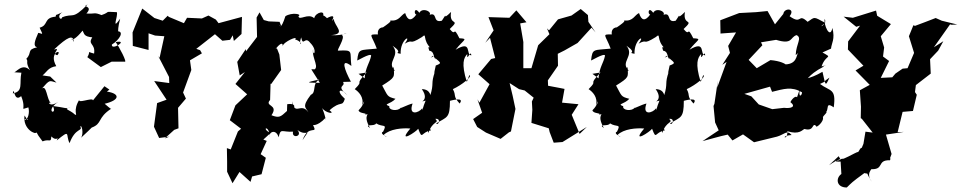

<svg xmlns="http://www.w3.org/2000/svg" viewBox="-20 -597 4273 853"><path d="M203 -257 169 -262C187 -276 194 -298 230 -303C194 -366 260 -381 235 -352C204 -356 256 -387 220 -377C281 -434 306 -445 308 -410C293 -450 286 -386 347 -461C355 -447 351 -435 390 -431C368 -397 405 -405 398 -359C361 -368 386 -372 368 -343L428 -299L476 -323H533C549 -315 507 -393 494 -410C555 -422 473 -369 477 -399C511 -420 533 -458 502 -458C515 -434 494 -443 514 -514C473 -457 506 -526 499 -543C437 -546 475 -545 431 -530C397 -544 403 -534 364 -537C397 -573 339 -565 369 -577C299 -506 307 -541 256 -520C252 -502 228 -526 258 -543C213 -521 234 -538 227 -523C172 -518 197 -485 156 -474C174 -436 169 -448 150 -451C134 -415 126 -391 145 -387C97 -376 124 -363 97 -336C108 -320 91 -325 113 -285C78 -321 48 -270 41 -276L75 -274C65 -226 85 -191 37 -182C44 -221 39 -139 74 -170C100 -107 63 -108 106 -120C112 -100 107 -66 88 -63C106 -85 114 -41 89 -84C80 -21 142 3 140 -9C152 0 133 -16 169 31C202 18 206 40 208 9C236 37 242 -1 232 27C296 -25 270 1 289 39C315 -31 348 -13 337 -34C341 -47 354 -6 340 15C380 -21 432 -75 387 -30C436 -48 411 -73 474 -114C474 -114 479 -106 445 -136C516 -153 512 -182 455 -190L466 -199L444 -214L393 -151C393 -167 315 -131 335 -158C299 -104 329 -80 313 -88C289 -111 257 -112 294 -120C272 -112 272 -119 215 -126C237 -82 174 -100 239 -145C197 -115 189 -152 208 -137C187 -150 188 -230 163 -200C204 -247 198 -238 231 -230Z M1019 -415 1053 -446 1055 -522 951 -494 939 -510 906 -528 877 -515 811 -518 797 -494 730 -522 725 -527 703 -505 666 -517 612 -559 569 -453 570 -393 640 -375V-449L669 -439L710 -436L689 -340L683 -348L731 -255L732 -228L665 -237L720 -154L678 -139L668 -64L664 -34L687 16L733 10L712 18L754 -20L773 -27L771 -118L806 -159L791 -191L789 -174L830 -286L824 -329L877 -360L869 -374L852 -380L935 -445L968 -416L1002 -420L1014 -440Z M1231 -477 1222 -500 1174 -502 1152 -508 1133 -542 1120 -519 1122 -433 1073 -369 1072 -379 1034 -322 1045 -262 1068 -277 1026 -224 1078 -178 1026 -129 1001 -63 1051 -25 1037 -13 1005 67 988 61 989 121V166L1013 217L1044 167L1093 211L1100 187L1142 177L1161 104L1138 88L1165 29L1150 23L1182 -6C1136 -28 1178 -45 1178 12C1172 -10 1206 -27 1218 13C1227 -30 1231 -9 1282 -12C1274 20 1327 10 1301 -20C1345 15 1364 -37 1324 26C1351 -49 1394 5 1371 -41C1365 -45 1385 -29 1428 -75C1418 -64 1438 -50 1411 -118C1422 -96 1474 -86 1444 -107C1495 -153 1500 -119 1512 -158C1468 -198 1495 -208 1524 -173C1468 -220 1518 -210 1504 -233L1539 -234C1511 -286 1490 -343 1541 -304C1533 -369 1553 -376 1483 -372C1471 -369 1519 -433 1498 -442C1544 -461 1507 -436 1451 -441C1521 -446 1464 -482 1463 -513C1436 -482 1492 -549 1430 -515C1461 -486 1407 -551 1412 -520C1432 -555 1381 -543 1376 -516C1349 -541 1309 -503 1306 -525C1324 -535 1276 -543 1248 -525C1227 -460 1222 -485 1222 -485ZM1255 -104C1226 -77 1220 -72 1186 -85C1220 -134 1153 -123 1180 -153L1182 -225L1185 -224L1229 -286L1221 -355L1210 -383C1190 -363 1238 -427 1236 -392C1238 -411 1308 -441 1291 -422C1338 -407 1300 -380 1318 -431C1327 -387 1334 -439 1358 -407C1396 -369 1367 -339 1371 -380C1363 -337 1407 -293 1367 -284C1374 -287 1389 -291 1363 -289L1401 -229C1342 -230 1333 -229 1399 -244C1365 -227 1387 -186 1361 -176C1318 -120 1340 -119 1350 -98C1318 -145 1289 -79 1279 -147C1278 -93 1310 -143 1256 -134Z M1573 -269 1609 -275C1547 -210 1603 -248 1556 -201C1571 -191 1600 -166 1588 -126C1605 -169 1600 -133 1573 -107C1576 -91 1614 -96 1602 -88C1633 -92 1586 -93 1624 -28C1594 -49 1645 -33 1651 -49C1680 -30 1702 -50 1682 -12C1658 -3 1726 25 1684 3C1712 -25 1769 -29 1803 -26C1742 46 1831 -13 1838 -25C1858 28 1849 -10 1895 -18C1881 -34 1873 -53 1883 -6C1902 -63 1934 -48 1914 -69C1943 -72 1926 -36 1918 -49C1966 -78 1979 -71 1979 -149C1979 -149 2047 -169 2022 -137C1990 -173 2009 -169 1992 -201C2033 -220 2081 -259 2065 -263L2054 -233C2028 -316 2041 -341 2056 -357C2053 -318 2071 -380 2074 -351C2047 -353 2080 -421 2004 -376C2039 -421 2063 -425 2021 -427C1991 -488 2008 -430 1978 -468C2030 -517 1973 -479 1984 -544C1937 -497 1976 -556 1943 -505C1895 -492 1933 -558 1872 -523C1921 -534 1859 -571 1843 -540C1820 -572 1818 -531 1830 -533C1808 -502 1791 -504 1780 -539C1761 -531 1754 -502 1716 -506C1705 -500 1737 -513 1675 -471C1704 -476 1653 -485 1659 -444C1612 -445 1631 -443 1654 -381C1578 -373 1573 -383 1567 -329C1562 -323 1626 -364 1629 -350C1622 -315 1604 -300 1600 -249ZM1908 -269 1913 -280C1892 -222 1910 -231 1891 -171C1894 -159 1897 -201 1854 -201C1894 -145 1829 -141 1871 -150C1846 -91 1861 -87 1856 -116C1841 -95 1793 -81 1813 -137C1797 -135 1729 -101 1764 -120C1744 -99 1704 -109 1710 -125C1680 -136 1714 -133 1737 -158C1698 -168 1704 -170 1678 -217C1737 -254 1732 -254 1729 -298L1714 -291C1729 -283 1714 -274 1734 -284C1694 -322 1762 -348 1724 -394C1779 -356 1721 -366 1760 -358C1757 -422 1813 -449 1778 -403C1821 -427 1791 -393 1854 -432C1880 -454 1853 -422 1896 -380C1905 -371 1874 -408 1887 -372C1910 -368 1903 -348 1915 -333C1910 -366 1877 -320 1902 -349C1933 -320 1950 -318 1916 -306Z M2311 -195 2351 -163 2343 -146 2345 -109 2341 -51 2418 -27 2422 -10 2440 37 2479 34 2587 -33 2555 -2 2520 -87 2550 -134 2477 -141 2488 -202 2468 -206 2415 -216 2414 -240 2459 -305 2458 -358 2488 -373 2546 -406 2608 -474 2626 -453 2594 -500 2592 -530 2560 -557 2519 -528 2459 -511 2419 -462 2410 -471 2421 -445 2371 -396 2341 -294H2305V-410L2307 -399L2291 -493L2319 -498L2274 -551L2243 -518L2150 -521L2173 -462L2136 -407L2157 -429L2180 -339L2162 -335L2105 -267C2121 -252 2139 -238 2155 -223L2110 -141L2101 -156L2122 -96L2082 -68L2100 -33L2139 -8L2204 20L2241 -9L2250 -13L2270 -113C2262 -152 2254 -190 2244 -228L2286 -201Z M2612 -269 2648 -275C2586 -210 2642 -248 2595 -201C2610 -191 2639 -166 2627 -126C2644 -169 2639 -133 2612 -107C2615 -91 2653 -96 2641 -88C2672 -92 2625 -93 2663 -28C2633 -49 2684 -33 2690 -49C2719 -30 2741 -50 2721 -12C2697 -3 2765 25 2723 3C2751 -25 2808 -29 2842 -26C2781 46 2870 -13 2877 -25C2897 28 2888 -10 2934 -18C2920 -34 2912 -53 2922 -6C2941 -63 2973 -48 2953 -69C2982 -72 2965 -36 2957 -49C3005 -78 3018 -71 3018 -149C3018 -149 3086 -169 3061 -137C3029 -173 3048 -169 3031 -201C3072 -220 3120 -259 3104 -263L3093 -233C3067 -316 3080 -341 3095 -357C3092 -318 3110 -380 3113 -351C3086 -353 3119 -421 3043 -376C3078 -421 3102 -425 3060 -427C3030 -488 3047 -430 3017 -468C3069 -517 3012 -479 3023 -544C2976 -497 3015 -556 2982 -505C2934 -492 2972 -558 2911 -523C2960 -534 2898 -571 2882 -540C2859 -572 2857 -531 2869 -533C2847 -502 2830 -504 2819 -539C2800 -531 2793 -502 2755 -506C2744 -500 2776 -513 2714 -471C2743 -476 2692 -485 2698 -444C2651 -445 2670 -443 2693 -381C2617 -373 2612 -383 2606 -329C2601 -323 2665 -364 2668 -350C2661 -315 2643 -300 2639 -249ZM2947 -269 2952 -280C2931 -222 2949 -231 2930 -171C2933 -159 2936 -201 2893 -201C2933 -145 2868 -141 2910 -150C2885 -91 2900 -87 2895 -116C2880 -95 2832 -81 2852 -137C2836 -135 2768 -101 2803 -120C2783 -99 2743 -109 2749 -125C2719 -136 2753 -133 2776 -158C2737 -168 2743 -170 2717 -217C2776 -254 2771 -254 2768 -298L2753 -291C2768 -283 2753 -274 2773 -284C2733 -322 2801 -348 2763 -394C2818 -356 2760 -366 2799 -358C2796 -422 2852 -449 2817 -403C2860 -427 2830 -393 2893 -432C2919 -454 2892 -422 2935 -380C2944 -371 2913 -408 2926 -372C2949 -368 2942 -348 2954 -333C2949 -366 2916 -320 2941 -349C2972 -320 2989 -318 2955 -306Z M3672 -381C3674 -405 3691 -423 3678 -473C3668 -420 3638 -488 3644 -513C3658 -486 3603 -466 3647 -495C3593 -524 3602 -523 3568 -500C3523 -542 3545 -484 3488 -525C3516 -561 3464 -564 3460 -535L3423 -489L3390 -548L3339 -543L3264 -539L3180 -507L3181 -448L3250 -453L3215 -393L3223 -362L3189 -309L3208 -322L3166 -207L3169 -238L3154 -136L3150 -126L3157 -53L3173 -18L3101 30C3137 21 3174 9 3213 1L3234 27L3281 0L3330 35L3432 10C3464 1 3476 -22 3497 3C3440 6 3480 33 3478 -14C3532 3 3545 -21 3554 -24C3600 -11 3586 -56 3606 -37C3602 -25 3642 -55 3636 -77C3639 -86 3676 -111 3626 -97C3679 -84 3635 -155 3684 -120C3696 -206 3668 -190 3623 -224C3661 -242 3626 -226 3665 -252C3645 -207 3648 -221 3634 -278C3572 -242 3549 -250 3543 -240C3578 -240 3557 -258 3641 -302C3619 -304 3674 -309 3630 -302C3649 -358 3683 -336 3634 -364ZM3521 -165C3510 -176 3486 -139 3493 -142C3517 -123 3495 -114 3463 -118L3411 -112L3351 -133L3318 -169L3287 -180L3401 -212L3410 -189C3463 -202 3496 -214 3543 -187C3544 -173 3525 -157 3534 -203ZM3526 -362C3517 -353 3523 -307 3457 -311C3489 -284 3490 -322 3403 -330L3342 -294L3306 -331L3367 -396L3361 -409L3428 -420C3503 -397 3489 -432 3519 -441C3545 -428 3517 -404 3515 -352Z M3706 97 3714 111 3718 176C3692 194 3695 236 3742 236C3765 214 3761 215 3820 172C3844 178 3822 163 3853 210C3816 164 3880 139 3842 154C3914 161 3871 113 3934 115C3942 95 3926 124 3941 87L3916 1L3996 -11L3968 -10L3990 -100L4036 -104L4053 -176L4045 -188L4049 -219L4115 -270L4112 -334L4148 -372L4171 -414L4129 -387L4201 -489L4206 -487L4233 -488L4164 -505L4137 -517C4105 -505 4076 -493 4045 -482L4038 -485L4018 -436L4041 -362L4012 -294L3990 -292L3958 -270L3910 -213L3953 -254L3893 -251L3930 -326L3903 -346L3908 -386L3893 -436L3938 -490L3877 -527L3872 -550L3769 -518L3728 -523L3784 -478L3801 -483L3748 -413L3747 -377L3816 -305L3781 -284L3774 -291L3844 -220L3800 -196L3805 -123L3804 -72L3809 -69L3857 -8L3825 -12L3816 42C3799 84 3817 37 3793 78C3783 77 3722 120 3685 118C3751 135 3752 75 3663 137Z"/></svg>

Font: Asimov Aggro
Style: CondIt
Weight: 500
Designer: Google
Version: Version 2.000980; 2014